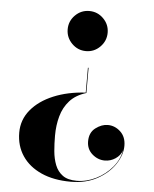

<svg xmlns="http://www.w3.org/2000/svg" viewBox="-54 -576 692 861"><g transform="rotate(5 292.0 -145.0)"><path d="M332 -162.5Q284.5 -148 257.8 -118Q231 -88 219.8 -47.2Q208.5 -6.5 208.5 40Q208.5 75.5 211.5 109.8Q214.5 144 225.5 172Q236.5 200 259.5 216.8Q282.5 233.5 322.5 233.5Q367.5 233.5 409.8 212.2Q452 191 481.5 156Q511 121 518 79.5Q510 103 488 117.5Q466 132 440.5 132Q409 132 383.8 110Q358.5 88 358.5 52.5Q358.5 13 385.5 -7.5Q412.5 -28 440.5 -28Q472.5 -28 497.5 -4.8Q522.5 18.5 522.5 58.5Q522.5 99.5 494.8 141.5Q467 183.5 416 211.8Q365 240 296.5 240Q219.5 240 163.8 215Q108 190 77.8 145Q47.5 100 47.5 40Q47.5 -17.5 84.2 -62Q121 -106.5 184.8 -133Q248.5 -159.5 329 -164V-276H332ZM403.5 -440Q403.5 -403 377 -376.2Q350.5 -349.5 313.5 -349.5Q276.5 -349.5 250 -376.2Q223.5 -403 223.5 -440Q223.5 -477 250 -503.5Q276.5 -530 313.5 -530Q350.5 -530 377 -503.5Q403.5 -477 403.5 -440Z"/></g></svg>

Font: Bodoni* 72pt
Style: Bold
Weight: 700
Version: Version 2.3